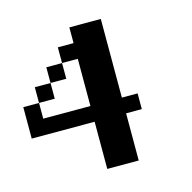

<svg xmlns="http://www.w3.org/2000/svg" viewBox="-88 -650 737 737"><g transform="rotate(-15 281.0 -281.0)"><path d="M375 -250V-562.5H250V-500H187.5V-437.5H250V-250H62.5V-312.5H0V-187.5H250V0H375V-187.5H437.5V-250ZM125 -437.5V-375H187.5V-437.5ZM62.5 -375V-312.5H125V-375Z"/></g></svg>

Font: Chicago Kare
Style: Regular
Weight: 400
Designer: Duane King
Version: Version 1.001;hotconv 1.0.109;makeotfexe 2.5.65596